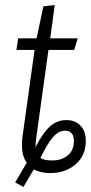

<svg xmlns="http://www.w3.org/2000/svg" viewBox="-20 -675 361 761"><path d="M320 -117Q320 -58 279.5 -23.5Q239 11 179 11Q140 11 114 -4L73 66L40 48L86 -30Q67 -56 67 -100Q67 -121 69 -132L117 -477H45L52 -523H125L152 -650L197 -655L179 -523H288L274 -477H172L123 -124Q121 -112 121 -92Q150 -149 178 -174Q206 -199 243 -199Q278 -199 299 -177Q320 -155 320 -117ZM273 -117Q273 -136 264 -146.5Q255 -157 238 -157Q214 -157 193 -135Q172 -113 140 -49Q154 -39 187 -39Q224 -39 248.5 -59Q273 -79 273 -117Z"/></svg>

Font: Fira Sans Extra Condensed Light
Style: Italic
Weight: 300
Width: 3
Italic angle: -8°
Designer: Carrois Corporate & Edenspiekermann AG
Foundry: Carrois Corporate GbR & Edenspiekermann AG
Version: Version 4.203